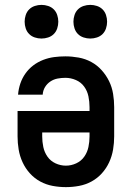

<svg xmlns="http://www.w3.org/2000/svg" viewBox="-20 -759 540 787"><path d="M250 8Q223 8 196 3Q169 -2 145 -15Q121 -28 102.5 -48.5Q84 -69 72.5 -94Q61 -119 56.5 -146Q52 -173 52 -200V-304H347V-320Q347 -342 342.5 -364Q338 -386 325 -404Q312 -422 291 -431Q270 -440 248 -440Q232 -440 216 -437Q200 -434 186.5 -425Q173 -416 164.5 -402Q156 -388 155 -371H54Q56 -395 63.5 -417Q71 -439 84.5 -458Q98 -477 116.5 -491Q135 -505 157 -513.5Q179 -522 202 -525Q225 -528 248 -528Q275 -528 302.5 -523Q330 -518 354 -505Q378 -492 396.5 -471.5Q415 -451 427 -426.5Q439 -402 443.5 -374.5Q448 -347 448 -320V-200Q448 -173 443.5 -146Q439 -119 427.5 -94Q416 -69 397.5 -48.5Q379 -28 355 -15Q331 -2 304 3Q277 8 250 8ZM250 -80Q272 -80 292.5 -89.5Q313 -99 325.5 -117Q338 -135 342.5 -156.5Q347 -178 347 -200V-216H153V-200Q153 -178 157.5 -156.5Q162 -135 174.5 -117Q187 -99 207.5 -89.5Q228 -80 250 -80ZM350 -601Q336 -601 322.5 -605.5Q309 -610 299.5 -619.5Q290 -629 285.5 -642.5Q281 -656 281 -670Q281 -684 285.5 -697.5Q290 -711 299.5 -720.5Q309 -730 322.5 -734.5Q336 -739 350 -739Q364 -739 377.5 -734.5Q391 -730 400.5 -720.5Q410 -711 414.5 -697.5Q419 -684 419 -670Q419 -656 414.5 -642.5Q410 -629 400.5 -619.5Q391 -610 377.5 -605.5Q364 -601 350 -601ZM150 -601Q136 -601 122.5 -605.5Q109 -610 99.5 -619.5Q90 -629 85.5 -642.5Q81 -656 81 -670Q81 -684 85.5 -697.5Q90 -711 99.5 -720.5Q109 -730 122.5 -734.5Q136 -739 150 -739Q164 -739 177.5 -734.5Q191 -730 200.5 -720.5Q210 -711 214.5 -697.5Q219 -684 219 -670Q219 -656 214.5 -642.5Q210 -629 200.5 -619.5Q191 -610 177.5 -605.5Q164 -601 150 -601Z"/></svg>

Font: Iosevka SS18 Semibold
Style: Regular
Weight: 600
Monospace: yes
Designer: Belleve Invis
Foundry: Belleve Invis
Version: Version 25.1.1; ttfautohint (v1.8.4)